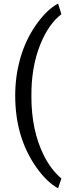

<svg xmlns="http://www.w3.org/2000/svg" viewBox="-20 -822 382 1072"><path d="M64.9 -288.6Q64.9 -398.9 94.5 -500.5Q124 -602.1 182.6 -685.1Q241.2 -768.1 304.2 -802.2L322.8 -742.7Q251.5 -688 205.8 -575.7Q160.2 -463.4 155.8 -324.2L155.3 -282.7Q155.3 -94.2 224.1 44.4Q265.6 127.4 322.8 174.3L304.2 229.5Q239.3 193.4 180.2 108.4Q64.9 -57.6 64.9 -288.6Z"/></svg>

Font: Shabnam FD
Style: Regular
Weight: 400
Foundry: DejaVu fonts team - Redesigned by Saber Rastikerdar - Based on Vazir font
Version: Version 5.00;October 20, 2019;FontCreator 12.0.0.2547 64-bit